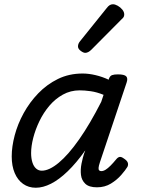

<svg xmlns="http://www.w3.org/2000/svg" viewBox="-20 -864 663 901"><path d="M148 17Q114 17 88.5 -1Q63 -19 49 -52Q35 -85 35 -130Q35 -176 49 -229Q63 -282 91 -333Q119 -384 159.5 -426Q200 -468 252 -493.5Q304 -519 368 -519Q396 -519 428 -511.5Q460 -504 490 -490L491 -494Q496 -508 506 -511.5Q516 -515 533 -515Q564 -515 572.5 -505.5Q581 -496 574 -476L449 -103Q443 -85 442.5 -76Q442 -67 446 -64Q450 -61 455 -61Q465 -61 475.5 -67.5Q486 -74 498.5 -86.5Q511 -99 525 -116Q533 -126 541 -127.5Q549 -129 560 -121Q576 -111 579.5 -101Q583 -91 578 -81Q569 -66 549 -43Q529 -20 500.5 -2.5Q472 15 435 15Q398 15 380.5 -1.5Q363 -18 360 -43Q357 -68 362.5 -96Q368 -124 376 -148Q378 -150 378.5 -152.5Q379 -155 380 -158Q338 -99 297.5 -60Q257 -21 219.5 -2Q182 17 148 17ZM126 -146Q126 -121 132 -102Q138 -83 149.5 -73Q161 -63 176 -63Q211 -63 256 -100.5Q301 -138 351.5 -210Q402 -282 455 -386L466 -419Q434 -432 405.5 -436Q377 -440 354 -440Q311 -440 275 -420Q239 -400 211.5 -367.5Q184 -335 165 -295.5Q146 -256 136 -217Q126 -178 126 -146ZM380 -616Q371 -616 358.5 -625.5Q346 -635 346 -646Q346 -653 348.5 -659Q351 -665 356 -671L479 -824Q488 -836 495 -840Q502 -844 510 -844Q520 -844 532.5 -837Q545 -830 554 -819Q563 -808 563 -796Q563 -788 559.5 -783Q556 -778 550 -773L409 -631Q394 -616 380 -616Z"/></svg>

Font: Playwrite NZ
Style: Regular
Weight: 400
Designer: Veronika Burian, José Scaglione
Foundry: TypeTogether
Version: Version 1.002